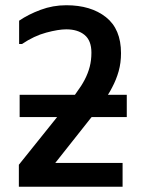

<svg xmlns="http://www.w3.org/2000/svg" viewBox="-20 -729 540 733"><path d="M53 -561V-650Q88 -674 135 -691.5Q182 -709 233 -709Q327 -709 384.5 -663.5Q442 -618 442 -526Q442 -489 433 -457Q424 -425 408 -395Q401 -381 392 -367H464V-282H330L328 -280L191 -107H448V-16H52V-100L198 -282H55V-367H266Q270 -372 273 -377Q291 -401 303.5 -425Q316 -449 322.5 -474Q329 -499 329 -528Q329 -574 303 -595.5Q277 -617 233 -617Q203 -617 156.5 -604.5Q110 -592 64 -561Z"/></svg>

Font: D2Coding ligature
Style: Bold
Weight: 700
Monospace: yes
Designer: Yong-Rak Park; Jeong-Hwan Yoon; Sang-Min Lee;
Foundry: NHN Corporation
Version: Version 1.3.2; Build 20180524